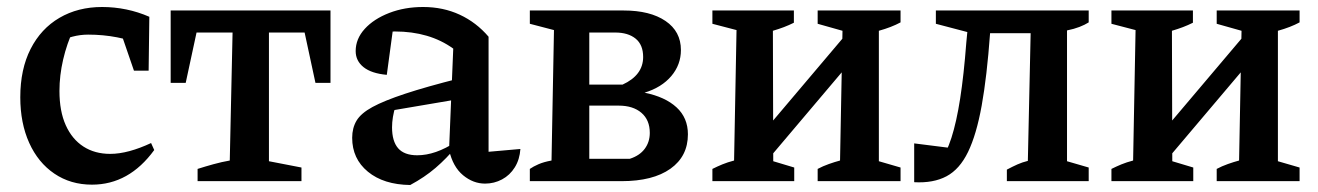

<svg xmlns="http://www.w3.org/2000/svg" viewBox="-20 -518 3770 549"><path d="M243 10Q182 10 135.5 -21.5Q89 -53 63.5 -109.5Q38 -166 38 -240Q38 -320 67.5 -378Q97 -436 150 -467Q203 -498 272 -498Q307 -498 341 -491Q375 -484 407 -470L392 -388Q318 -419 232 -419Q209 -419 186.5 -413Q164 -407 143 -395L191 -436Q171 -393 160.5 -347.5Q150 -302 150 -258Q150 -200 168 -160Q186 -120 218.5 -99Q251 -78 295 -78Q321 -78 350.5 -86Q380 -94 412 -109L421 -89Q349 10 243 10ZM363 -316 310 -470H407L405 -316Z M925 -488V-281H882L851 -425H749V-57L842 -39V0H545V-35Q567 -42 590.5 -48.5Q614 -55 637 -59L645 -425H542L511 -281H468V-488Z M1367 7Q1333 7 1304 -17Q1275 -41 1264 -89L1276 -379Q1208 -428 1109 -428Q1092 -428 1075 -426Q1058 -424 1042 -421L1106 -452L1086 -304Q1042 -308 1019.5 -326Q997 -344 997 -372Q997 -407 1023 -435.5Q1049 -464 1093 -481Q1137 -498 1190 -498Q1247 -498 1294.5 -476Q1342 -454 1377 -413V-84L1468 -92Q1466 -62 1452 -39.5Q1438 -17 1415.5 -5Q1393 7 1367 7ZM1153 11Q1077 10 1032 -27Q987 -64 987 -124Q987 -152 999.5 -173Q1012 -194 1045 -212Q1078 -230 1138.5 -250Q1199 -270 1294 -294V-235L1076 -198L1111 -214Q1106 -199 1103.5 -183.5Q1101 -168 1101 -154Q1101 -114 1118.5 -94Q1136 -74 1173 -74Q1199 -74 1226.5 -83.5Q1254 -93 1285 -113V-99Q1257 -65 1225.5 -38Q1194 -11 1153 11Z M1495 0V-35Q1505 -42 1520 -48.5Q1535 -55 1557 -59L1564 -432L1495 -450V-488H1763Q1839 -488 1883 -458Q1927 -428 1927 -375Q1927 -333 1899.5 -300.5Q1872 -268 1823 -253Q1882 -241 1914.5 -211Q1947 -181 1947 -134Q1947 -71 1897 -35.5Q1847 0 1757 0ZM1665 -19 1621 -64H1781Q1809 -73 1823.5 -92.5Q1838 -112 1838 -138Q1838 -175 1814 -195.5Q1790 -216 1749 -216H1656V-276H1760Q1819 -303 1819 -355Q1819 -390 1797.5 -407.5Q1776 -425 1739 -425H1621L1665 -469Z M2143 -23 2137 -110 2440 -468V-374ZM2017 0V-35Q2031 -42 2045.5 -48Q2060 -54 2079 -59L2086 -432L2017 -450V-488H2250V-453Q2236 -446 2221.5 -440.5Q2207 -435 2190 -430L2191 -57L2251 -39V0ZM2318 0V-35Q2333 -43 2350 -49Q2367 -55 2382 -59L2389 -430L2318 -450V-488H2555V-454Q2529 -440 2493 -430V-57L2555 -39V0Z M2594 3V-108L2713 -93L2666 -53Q2686 -79 2700.5 -124Q2715 -169 2725.5 -236.5Q2736 -304 2743 -396L2751 -479L2793 -414L2656 -450V-488H3093V-454Q3082 -447 3066.5 -441Q3051 -435 3031 -431V-57L3093 -39V0H2859V-33Q2876 -42 2889.5 -48Q2903 -54 2919 -58L2927 -423H2811Q2802 -299 2787 -216Q2772 -133 2748 -83.5Q2724 -34 2686.5 -14Q2649 6 2594 3Z M3284 -23 3278 -110 3581 -468V-374ZM3158 0V-35Q3172 -42 3186.5 -48Q3201 -54 3220 -59L3227 -432L3158 -450V-488H3391V-453Q3377 -446 3362.5 -440.5Q3348 -435 3331 -430L3332 -57L3392 -39V0ZM3459 0V-35Q3474 -43 3491 -49Q3508 -55 3523 -59L3530 -430L3459 -450V-488H3696V-454Q3670 -440 3634 -430V-57L3696 -39V0Z"/></svg>

Font: Piazzolla 24pt SemiBold
Style: Regular
Weight: 600
Designer: Juan Pablo del Peral
Foundry: Huerta Tipografica
Version: Version 2.005